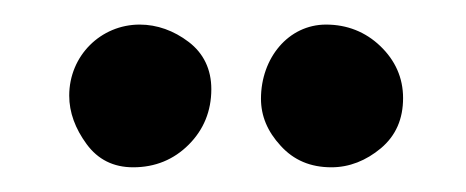

<svg xmlns="http://www.w3.org/2000/svg" viewBox="-20 -671 381 157"><path d="M309.6 -590.8C309.6 -607.4 303.2 -621.6 291 -633.3C278.8 -645 263.7 -650.9 246.6 -650.9C215.8 -650.9 193.4 -623.5 193.4 -590.3C193.4 -576.2 198.7 -563.5 209.5 -551.8C220.2 -540 233.9 -534.2 251 -534.2C265.6 -534.2 279.3 -539.6 291.5 -549.8C303.7 -560.1 309.6 -573.7 309.6 -590.8ZM152.8 -598.1C152.8 -614.3 146.5 -627.4 134.3 -636.7C122.1 -646 108.4 -650.9 94.2 -650.9C62.5 -650.9 36.6 -625.5 36.6 -592.8C36.6 -579.1 41.5 -565.9 50.8 -553.2C60.1 -540.5 72.8 -534.2 88.9 -534.2C106.9 -534.2 122.1 -540.5 134.3 -552.7C146.5 -564.9 152.8 -580.1 152.8 -598.1Z"/></svg>

Font: Mikhak
Style: Bold
Weight: 700
Designer: Amin Abedi
Version: Version 3.2